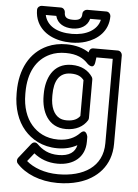

<svg xmlns="http://www.w3.org/2000/svg" viewBox="-64 -819 789 1100"><g transform="rotate(5 330.5 -268.5)"><path d="M307.9 183C229.4 183 164.2 157.4 124.7 123L162.4 75.5C197.4 103.6 241.9 123 300.2 123C391.1 123 456.1 72 456.1 -17V-45C456.1 -45 447.1 -97.3 413.2 -62.4C386.4 -34.9 348.3 -15 290.3 -15C219.1 -15 170.4 -45 137.6 -82.9C102.9 -122.9 81 -182.9 81 -258V-268C81 -382.7 125.1 -460.7 203.2 -495.7C228.5 -507.1 257.7 -513 291.4 -513C355.7 -513 393.7 -492.8 421.4 -462.2C421.4 -462.2 458 -426.3 464.7 -475.7L468.4 -503H562.3V-18C562.3 118.7 453 183 307.9 183ZM421.3 -527.9C388.6 -549.6 344.9 -563 291.4 -563C251.8 -563 215.3 -555.9 182.7 -541.3C82.6 -496.4 31 -395.5 31 -268V-258C31 -173.4 55.6 -101 99.8 -50.1C140.5 -3.2 203.7 35 290.3 35C335.1 35 371.5 25.3 403.7 7.4C394.7 48.1 363 73 300.2 73C243.4 73 206.1 50.9 177.2 21.5C161.8 5.7 146.1 15.5 139.8 23.5L71.6 109.5C64.8 118 64.2 132.3 72.5 141.6C121.9 197.1 207.4 233 307.9 233C351 233 391.1 227.8 428.2 217C532.2 186.8 612.3 108.3 612.3 -18V-528C612.3 -538.7 602.4 -553 587.3 -553H446.5C432 -553 423.2 -542.1 421.3 -527.9ZM329.9 -79C387.5 -79 428.9 -102.2 452.3 -139.8C454.8 -143.8 456.1 -149.4 456.1 -153V-375C456.1 -380 454.1 -385.6 451.9 -388.9C427.8 -424.8 388.4 -448 331 -448C221.8 -448 186.1 -353.4 186.1 -268V-258C186.1 -167.7 227 -79 329.9 -79ZM406.1 -366.9V-160.7C392.3 -142.3 370.9 -129 329.9 -129C312.6 -129 299.1 -132.3 288.3 -138.1C255.2 -155.7 236.1 -197.5 236.1 -258V-268C236.1 -345.2 262.3 -398 331 -398C371.1 -398 391 -386 406.1 -366.9ZM158.3 -720H218.7C230.2 -674.8 271.1 -656 316.7 -656C362.9 -656 402.4 -677.2 413.5 -720H475.1C461.9 -659 396.8 -625 316.7 -625C227.9 -625 171.5 -660 158.3 -720ZM316.7 -706C277.2 -706 265.8 -718.4 265.8 -745C265.8 -755.7 255.9 -770 240.8 -770H130.8C120.1 -770 105.8 -760.1 105.8 -745C105.8 -720.4 110.8 -697 120.9 -675.7C152.1 -610.4 225.9 -575 316.7 -575C346.7 -575 374.8 -579 400.7 -587.2C467.5 -608.4 527.6 -658.5 527.6 -745C527.6 -755.7 517.7 -770 502.6 -770H391.5C380.8 -770 366.5 -760.1 366.5 -745C366.5 -719.2 354.7 -706 316.7 -706Z"/></g></svg>

Font: Asimov
Style: WidOu
Weight: 500
Designer: Google
Version: Version 2.000980; 2014